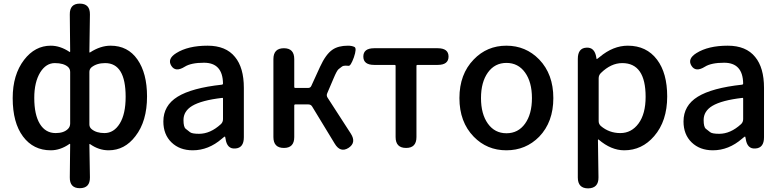

<svg xmlns="http://www.w3.org/2000/svg" viewBox="-20 -816 4310 1059"><path d="M420 222Q364 222 365 162L367 -20Q367 -25 363 -22Q313 13 260 13Q164 13 107 -63Q50 -139 50 -275Q50 -404 113 -486Q173 -564 260 -564Q312 -564 363 -530Q367 -527 367 -532L365 -736Q364 -796 420 -796Q477 -796 476 -736L473 -529Q473 -524 477 -527Q534 -564 590 -564Q685 -564 738 -488Q791 -412 791 -284Q791 -147 727 -65Q668 13 579 13Q525 13 477 -21Q473 -24 473 -19L476 162Q477 222 420 222ZM287 -82Q332 -82 355 -105Q367 -117 367 -135V-419Q367 -436 355 -447Q331 -468 282.5 -468Q234 -468 202 -417Q169 -363 169 -276Q169 -183 200 -132.5Q231 -82 287 -82ZM556 -82Q608 -82 640.5 -134.5Q673 -187 673 -282Q673 -468 560 -468Q514 -468 485 -445Q473 -435 473 -419V-130Q473 -114 485 -104Q511 -82 556 -82Z M1043 13Q971 13 926 -30.5Q881 -74 881 -146Q881 -234 959.5 -282.5Q1038 -331 1204 -349Q1210 -350 1210 -356Q1208 -470 1105 -470Q1034 -470 999 -448Q948 -416 925 -453Q901 -491 952 -523Q1017 -564 1125 -564Q1226 -564 1276 -502Q1325 -443 1325 -331V-59Q1325 0 1278 3Q1232 7 1224 -51L1223 -56Q1222 -63 1220 -63Q1218 -63 1204 -51Q1130 13 1043 13ZM1078 -78Q1140 -78 1198 -131Q1210 -142 1210 -159V-272Q1210 -277 1205 -276Q1092 -263 1040 -232Q992 -203 992 -154Q992 -115 1004.5 -105.5Q1017 -96 1028 -87Q1039 -78 1078 -78Z M1546 0Q1488 0 1488 -60V-490Q1488 -550 1546 -550Q1603 -550 1603 -490V-336Q1603 -331 1608 -331H1680Q1692 -331 1697 -342L1745 -447Q1777 -517 1814 -542Q1846 -564 1899 -564Q1921 -564 1935 -557Q1949 -550 1932 -500Q1914 -450 1902 -453Q1897 -454 1885 -454Q1873 -454 1865 -448Q1857 -442 1847.5 -434.5Q1838 -427 1820 -384L1785 -302Q1779 -289 1787 -277L1915 -79Q1947 -29 1902 0Q1857 28 1826 -24L1702 -228Q1695 -240 1681 -240H1608Q1603 -240 1603 -235V-60Q1603 0 1546 0Z M2220 0Q2162 0 2162 -60V-453Q2162 -458 2157 -458H2044Q1984 -458 1984 -504Q1984 -550 2044 -550H2394Q2454 -550 2454 -504Q2454 -458 2394 -458H2282Q2277 -458 2277 -453V-60Q2277 0 2220 0Z M2593 -62Q2514 -143 2514 -275Q2514 -407 2593 -488Q2666 -564 2773 -564Q2880 -564 2954 -488Q3032 -407 3032 -275Q3032 -143 2954 -62Q2880 13 2773 13Q2666 13 2593 -62ZM2671 -134Q2709 -81 2773.5 -81Q2838 -81 2876 -134Q2914 -187 2914 -275Q2914 -363 2876 -416Q2838 -469 2773.5 -469Q2709 -469 2671 -416Q2633 -363 2633 -275Q2633 -187 2671 -134Z M3224 223Q3167 223 3167 163V-491Q3167 -550 3213 -553Q3260 -557 3269 -499Q3270 -490 3271.5 -490Q3273 -490 3288 -502Q3362 -564 3443 -564Q3546 -564 3604 -487Q3660 -413 3660 -284Q3660 -148 3588 -65Q3521 13 3423 13Q3351 13 3282 -46Q3278 -49 3278 -44L3281 162Q3282 222 3224 223ZM3541 -282Q3541 -468 3412 -468Q3350 -468 3294 -413Q3282 -401 3282 -384V-148Q3282 -132 3294 -121Q3340 -82 3401.5 -82Q3463 -82 3502 -135Q3541 -188 3541 -282Z M3912 13Q3840 13 3795 -30.5Q3750 -74 3750 -146Q3750 -234 3828.5 -282.5Q3907 -331 4073 -349Q4079 -350 4079 -356Q4077 -470 3974 -470Q3903 -470 3868 -448Q3817 -416 3794 -453Q3770 -491 3821 -523Q3886 -564 3994 -564Q4095 -564 4145 -502Q4194 -443 4194 -331V-59Q4194 0 4147 3Q4101 7 4093 -51L4092 -56Q4091 -63 4089 -63Q4087 -63 4073 -51Q3999 13 3912 13ZM3947 -78Q4009 -78 4067 -131Q4079 -142 4079 -159V-272Q4079 -277 4074 -276Q3961 -263 3909 -232Q3861 -203 3861 -154Q3861 -115 3873.5 -105.5Q3886 -96 3897 -87Q3908 -78 3947 -78Z"/></svg>

Font: Resource Han Rounded KR Medium
Style: Regular
Weight: 500
Designer: Cyano Hao (round all glyphs); Ryoko NISHIZUKA 西塚涼子 (kana, bopomofo & ideographs); Paul D. Hunt (Latin, Greek & Cyrillic)
Foundry: Cyano Hao
Version: 0.990